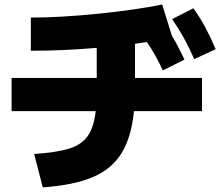

<svg xmlns="http://www.w3.org/2000/svg" viewBox="-20 -769 978 848"><path d="M402.8 -278.3H31.2V-424.8H407.2V-557.6Q260.3 -544.9 116.2 -544.9V-691.4Q246.1 -691.4 412.4 -708.3Q578.6 -725.1 696.3 -749L738.8 -612.3Q761.7 -574.7 794.9 -505.9L699.2 -458Q668 -525.9 628.9 -583.5L576.2 -575.7V-424.8H872.1V-278.3H571.8Q560.1 -162.1 516.6 -92Q473.1 -22 389.6 13.4Q306.2 48.8 168.9 58.6L130.9 -88.9Q231.9 -95.7 286.4 -113Q340.8 -130.4 367.7 -168.5Q394.5 -206.5 402.8 -278.3ZM740.2 -684.6 834 -732.4Q863.3 -691.9 886.5 -648.7Q909.7 -605.5 932.6 -551.8L837.9 -507.8Q815.9 -558.1 792.7 -600.1Q769.5 -642.1 740.2 -684.6Z"/></svg>

Font: Pretendard JP Black
Style: Regular
Weight: 900
Designer: Base glyphs from Inter by Rasmus Andersson; Hangeul glyphs from Noto Sans CJK(Source Han Sans) by Jang Soo-young and Kan
Foundry: Kil Hyung-jin
Version: Version 1.309